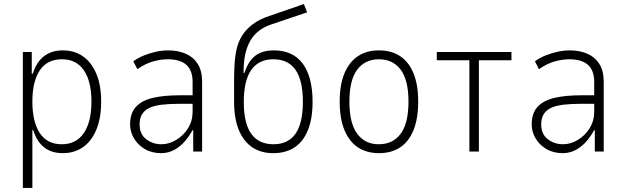

<svg xmlns="http://www.w3.org/2000/svg" viewBox="-20 -749 3095 949"><path d="M93 180V-492H137V-385H142Q161 -444 198.5 -472Q236 -500 290 -500Q349 -500 391.5 -469.5Q434 -439 457 -382.5Q480 -326 480 -246Q480 -167 457 -110Q434 -53 391.5 -22.5Q349 8 290 8Q236 8 199.5 -19.5Q163 -47 144 -106H140V180ZM285 -36Q357 -36 394.5 -91.5Q432 -147 432 -247Q432 -346 395 -401Q358 -456 286 -456Q213 -456 176.5 -401Q140 -346 140 -247Q140 -147 176.5 -91.5Q213 -36 285 -36Z M776 8Q730 8 695.5 -12.5Q661 -33 642 -65.5Q623 -98 623 -134Q623 -190 652.5 -221.5Q682 -253 736.5 -265.5Q791 -278 867 -278H942V-236H869Q818 -236 780 -231.5Q742 -227 718 -215.5Q694 -204 682 -184Q670 -164 670 -134Q670 -86 702.5 -61Q735 -36 778 -36Q815 -36 851 -57.5Q887 -79 909.5 -115.5Q932 -152 932 -196V-344Q932 -401 901 -428.5Q870 -456 810 -456Q774 -456 735.5 -445Q697 -434 659 -407L639 -446Q664 -464 693 -475.5Q722 -487 752 -493.5Q782 -500 811 -500Q860 -500 898 -483.5Q936 -467 957.5 -433Q979 -399 979 -345V0H935V-105H931Q917 -78 894.5 -51.5Q872 -25 842 -8.5Q812 8 776 8Z M1331 8Q1269 8 1226 -21.5Q1183 -51 1160 -107.5Q1137 -164 1137 -247V-344Q1137 -386 1139 -426.5Q1141 -467 1149 -504Q1157 -541 1176 -572Q1195 -603 1229 -629Q1263 -655 1317 -672L1482 -729L1498 -688L1320 -628Q1249 -604 1216.5 -546.5Q1184 -489 1184 -396V-388H1188Q1201 -428 1220.5 -452.5Q1240 -477 1267.5 -488.5Q1295 -500 1334 -500Q1380 -500 1415.5 -484Q1451 -468 1475.5 -435.5Q1500 -403 1512.5 -355.5Q1525 -308 1525 -246Q1525 -164 1502.5 -107Q1480 -50 1436.5 -21Q1393 8 1331 8ZM1332 -36Q1404 -36 1440.5 -88Q1477 -140 1477 -246Q1477 -352 1440.5 -404Q1404 -456 1331 -456Q1259 -456 1222 -403.5Q1185 -351 1185 -245Q1185 -139 1222 -87.5Q1259 -36 1332 -36Z M1854 8Q1793 8 1750 -20Q1707 -48 1683 -105Q1659 -162 1659 -247Q1659 -331 1683 -387.5Q1707 -444 1750 -472Q1793 -500 1853 -500Q1914 -500 1957 -472Q2000 -444 2023.5 -387.5Q2047 -331 2047 -247Q2047 -162 2023.5 -105Q2000 -48 1957 -20Q1914 8 1854 8ZM1852 -36Q1922 -36 1960.5 -88Q1999 -140 1999 -247Q1999 -353 1960.5 -404.5Q1922 -456 1853 -456Q1784 -456 1745.5 -404.5Q1707 -353 1707 -247Q1707 -140 1745.5 -88Q1784 -36 1852 -36Z M2300 0V-451H2139V-492H2508V-451H2347V0Z M2761 8Q2715 8 2680.5 -12.5Q2646 -33 2627 -65.5Q2608 -98 2608 -134Q2608 -190 2637.5 -221.5Q2667 -253 2721.5 -265.5Q2776 -278 2852 -278H2927V-236H2854Q2803 -236 2765 -231.5Q2727 -227 2703 -215.5Q2679 -204 2667 -184Q2655 -164 2655 -134Q2655 -86 2687.5 -61Q2720 -36 2763 -36Q2800 -36 2836 -57.5Q2872 -79 2894.5 -115.5Q2917 -152 2917 -196V-344Q2917 -401 2886 -428.5Q2855 -456 2795 -456Q2759 -456 2720.5 -445Q2682 -434 2644 -407L2624 -446Q2649 -464 2678 -475.5Q2707 -487 2737 -493.5Q2767 -500 2796 -500Q2845 -500 2883 -483.5Q2921 -467 2942.5 -433Q2964 -399 2964 -345V0H2920V-105H2916Q2902 -78 2879.5 -51.5Q2857 -25 2827 -8.5Q2797 8 2761 8Z"/></svg>

Font: Nunito Sans 7pt Condensed ExtraLight
Style: Regular
Weight: 250
Width: 3
Designer: Vernon Adams
Foundry: Vernon Adams
Version: Version 3.101;gftools[0.9.27]